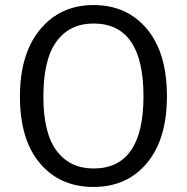

<svg xmlns="http://www.w3.org/2000/svg" viewBox="-20 -720 732 752"><path d="M346.2 -700.2Q477.1 -700.2 555.4 -606.7Q633.8 -513.2 633.8 -342.8Q633.8 -175.3 555.7 -81.5Q477.5 12.2 346.2 12.2Q214.8 12.2 136.5 -80.3Q58.1 -172.9 58.1 -341.8Q58.1 -509.3 137.2 -604.7Q216.3 -700.2 346.2 -700.2ZM346.2 -627.9Q253.4 -627.9 201.7 -558.1Q149.9 -488.3 149.9 -341.8Q149.9 -197.8 202.1 -128.9Q254.4 -60.1 346.2 -60.1Q542 -60.1 542 -342.8Q542 -627.9 346.2 -627.9Z"/></svg>

Font: Fira Sans Book
Style: Regular
Weight: 350
Designer: Carrois Corporate & Edenspiekermann AG
Foundry: Carrois Corporate GbR & Edenspiekermann AG
Version: Version 4.203;PS 004.203;hotconv 1.0.88;makeotf.lib2.5.64775